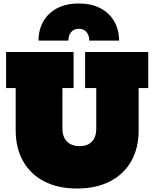

<svg xmlns="http://www.w3.org/2000/svg" viewBox="-20 -1070 885 1101"><path d="M663 -837H492Q492 -867 476.2 -886Q460.5 -905 432 -905Q403.5 -905 387.8 -886Q372 -867 372 -837H201Q201 -900 228.8 -948Q256.5 -996 308.2 -1023Q360 -1050 432 -1050Q503.5 -1050 555 -1023.2Q606.5 -996.5 634.5 -948.5Q662.5 -900.5 663 -837ZM468 -772H830V-565H775V-323Q775 -220 732.2 -145Q689.5 -70 610 -29.5Q530.5 11 421 11Q313 11 234.2 -29.5Q155.5 -70 112.8 -145Q70 -220 70 -323V-565H15V-772H402V-565H338V-333Q338 -300.5 349.8 -278Q361.5 -255.5 383.8 -243.8Q406 -232 437 -232Q467.5 -232 488.8 -243.8Q510 -255.5 521 -278Q532 -300.5 532 -333V-565H468Z"/></svg>

Font: Hepta Slab ExtraLight Black
Style: Regular
Weight: 900
Version: Version 1.102